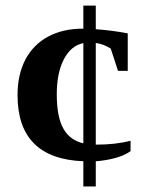

<svg xmlns="http://www.w3.org/2000/svg" viewBox="-20 -675 540 695"><path d="M452.6 -127.9Q431.2 -112.3 397 -103Q362.8 -93.8 326.7 -91.3V0H281.7V-91.3Q43.5 -100.6 43.5 -330.6Q43.5 -405.8 72.3 -460Q101.1 -514.2 154.5 -542.7Q208 -571.3 280.8 -571.3H281.7V-654.8H326.7V-569.3Q390.1 -564.5 442.4 -554.2V-418.5H407.2L380.9 -499Q356 -515.1 326.7 -519.5V-151.4Q398.4 -151.4 452.6 -165.5ZM185.5 -333.5Q185.5 -252.9 209 -210.2Q232.4 -167.5 281.7 -156.2V-519Q236.8 -509.8 211.2 -460.4Q185.5 -411.1 185.5 -333.5Z"/></svg>

Font: Liberation Serif
Style: Bold
Weight: 700
Designer: Steve Matteson
Foundry: Ascender Corporation
Version: Version 2.1.5